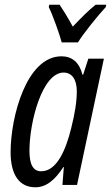

<svg xmlns="http://www.w3.org/2000/svg" viewBox="-20 -785 471 815"><path d="M242 -605H311C333 -642 398 -722 429 -755L431 -765H386C357 -742 325 -710 289 -672C266 -714 246 -746 233 -765H189L187 -755C204 -721 233 -639 242 -605ZM130 10C177 10 214 -22 249 -76H251L245 0H307L421 -536H355L333 -468H330C317 -520 286 -546 241 -546C92 -546 25 -288 25 -139C25 -43 62 10 130 10ZM155 -58C121 -58 105 -86 105 -145C105 -267 159 -477 250 -477C285 -477 306 -448 306 -398C306 -353 298 -304 282 -240C260 -151 222 -58 155 -58Z"/></svg>

Font: Noto Sans ExtraCondensed
Style: Italic
Weight: 400
Width: 2
Italic angle: -12°
Designer: Monotype Design Team
Foundry: Monotype Imaging Inc.
Version: Version 2.013